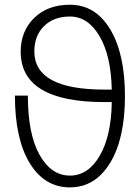

<svg xmlns="http://www.w3.org/2000/svg" viewBox="-20 -771 591 811"><path d="M452.1 -392.6Q449.2 -535.2 400.4 -618.2Q351.6 -701.2 275.4 -701.2Q207 -701.2 166 -660.6Q125 -620.1 125 -553.7Q125 -392.6 420.9 -392.6ZM420.9 -339.8Q67.4 -339.8 67.4 -552.7Q67.4 -639.6 124.5 -695.3Q181.6 -751 275.4 -751Q382.8 -751 445.3 -647.5Q507.8 -543.9 507.8 -364.7Q507.8 -185.5 444.8 -82.5Q381.8 20.5 274.9 20.5Q168 20.5 105.5 -82Q43 -184.6 43 -367.2H97.7Q97.7 -205.1 147 -117.2Q196.3 -29.3 275.4 -29.3Q352.5 -29.3 401.4 -113.3Q450.2 -197.3 452.1 -339.8Z"/></svg>

Font: Gen Shin Gothic Light
Style: Regular
Weight: 200
Designer: [Source Han Sans]
Ryoko NISHIZUKA  (kana & ideographs); Paul D. Hunt (Latin, Greek & Cyrillic); Wenlong ZHANG  (bopomofo
Version: Version 1.002.20150607